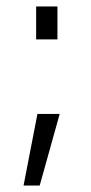

<svg xmlns="http://www.w3.org/2000/svg" viewBox="-20 -452 281 595"><path d="M96 -99H165L103 123H53ZM92 -330V-432H158V-330Z"/></svg>

Font: Titillium Web
Style: Light
Weight: 300
Version: Version 1.001;PS 57.000;hotconv 1.0.70;makeotf.lib2.5.55311